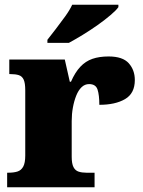

<svg xmlns="http://www.w3.org/2000/svg" viewBox="-20 -786 601 806"><path d="M10 0V-61H15Q38 -61 53.5 -66Q69 -71 77.5 -86.5Q86 -102 86 -133V-407Q86 -437 79.5 -451.5Q73 -466 59 -470.5Q45 -475 23 -475H19V-536H252L273 -443H278Q295 -482 317 -505.5Q339 -529 368 -539Q397 -549 436 -549Q495 -549 520.5 -520.5Q546 -492 546 -450Q546 -394 505 -370Q464 -346 397 -346Q397 -387 389.5 -410Q382 -433 354 -433Q336 -433 322.5 -420Q309 -407 300 -384.5Q291 -362 286 -334.5Q281 -307 281 -278V-128Q281 -99 288.5 -84.5Q296 -70 310 -65.5Q324 -61 342 -61H377V0ZM179 -619Q194 -638 214 -664Q234 -690 253.5 -717Q273 -744 283 -766H477V-756Q468 -743 444.5 -723Q421 -703 390 -681Q359 -659 327 -639.5Q295 -620 269 -606H179Z"/></svg>

Font: Noto Rashi Hebrew Black
Style: Regular
Weight: 900
Version: Version 1.006